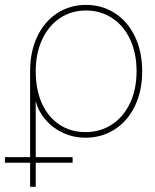

<svg xmlns="http://www.w3.org/2000/svg" viewBox="-55 -543 621 768"><path d="M65.4 -257.8Q65.4 -336.9 94.2 -397.2Q123 -457.5 174.1 -490.5Q225.1 -523.4 289.1 -523.4Q353 -523.4 404.3 -490.5Q455.6 -457.5 484.6 -397.2Q513.7 -336.9 513.7 -257.8Q513.7 -178.7 484.4 -118.4Q455.1 -58.1 403.3 -25.1Q351.6 7.8 287.1 7.8Q239.3 7.8 197.8 -11.2Q156.2 -30.3 127.7 -63.2Q99.1 -96.2 88.4 -136.7H87.9V204.1H65.4ZM491.2 -257.8Q491.2 -331.1 465.1 -386.2Q439 -441.4 392.8 -471.2Q346.7 -501 289.1 -501Q230 -501 184.3 -470.2Q138.7 -439.5 113.3 -384.3Q87.9 -329.1 87.9 -257.8Q87.9 -184.1 112.8 -129.2Q137.7 -74.2 182.9 -44.4Q228 -14.6 287.1 -14.6Q345.2 -14.6 391.6 -44.4Q438 -74.2 464.6 -129.4Q491.2 -184.6 491.2 -257.8ZM-35.2 85.4H235.4V107.9H-35.2Z"/></svg>

Font: Intratopia Thin
Style: Regular
Weight: 100
Designer: Rasmus Andersson
Foundry: rsms
Version: Version 3.000;Glyphs 3.2.3 (3260)